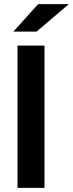

<svg xmlns="http://www.w3.org/2000/svg" viewBox="-20 -911 354 931"><path d="M64.9 -689.9H195.8V0H64.9ZM165 -891.1H314L157.2 -757.8H44.9Z"/></svg>

Font: D-DIN Exp
Style: DINExp-Bold
Weight: 700
Width: 7
Designer: Charles Nix
Foundry: Datto Inc.
Version: Version 1.00